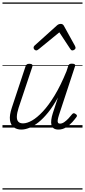

<svg xmlns="http://www.w3.org/2000/svg" viewBox="-20 -1030 686 1550"><path d="M152 16Q116 16 91 -2.5Q66 -21 60.5 -60.5Q55 -100 76 -162L186 -494Q191 -506 197 -510.5Q203 -515 217 -515Q233 -515 239 -509Q245 -503 241 -491L130 -159Q117 -118 116 -90Q115 -62 127.5 -48Q140 -34 166 -34Q198 -34 238.5 -57Q279 -80 325.5 -129.5Q372 -179 421 -259.5Q470 -340 517 -455L530 -495Q534 -508 540.5 -512Q547 -516 560 -516Q577 -516 583.5 -510.5Q590 -505 585 -493L456 -101Q448 -76 446 -61Q444 -46 448.5 -39Q453 -32 464 -32Q481 -32 498.5 -44Q516 -56 532.5 -73.5Q549 -91 562 -108Q569 -116 575.5 -116Q582 -116 590 -110Q600 -104 601 -97.5Q602 -91 597 -85Q585 -68 563.5 -44Q542 -20 513.5 -2Q485 16 452 16Q428 16 414 6.5Q400 -3 395.5 -20.5Q391 -38 394 -62.5Q397 -87 406 -115L448 -243Q409 -172 369 -122.5Q329 -73 290.5 -42.5Q252 -12 217 2Q182 16 152 16ZM273 -623Q264 -623 257.5 -630Q251 -637 251 -645Q251 -650 253 -654Q255 -658 259 -662L440 -825Q448 -832 455.5 -834.5Q463 -837 471 -837Q478 -837 484 -834Q490 -831 495 -823L585 -660Q587 -655 588.5 -651Q590 -647 590 -644Q590 -635 581 -629Q572 -623 565 -623Q559 -623 555 -626Q551 -629 548 -634L459 -769L294 -634Q287 -629 282.5 -626Q278 -623 273 -623ZM0 490H646V500H0ZM0 -20H646V0H0ZM0 -505H646V-500H0ZM0 -1010H646V-1000H0Z"/></svg>

Font: Playwrite NZ Guides
Style: Regular
Weight: 400
Designer: Veronika Burian, José Scaglione
Foundry: TypeTogether
Version: Version 1.003